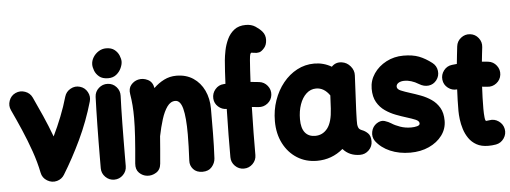

<svg xmlns="http://www.w3.org/2000/svg" viewBox="-57 -1032 3406 1282"><g transform="rotate(-5 1646.0 -391.5)"><path d="M54.7 -550.3Q85.9 -564.5 118.9 -552.7Q151.9 -541 166.5 -509.8Q194.3 -450.7 224.9 -381.6Q255.4 -312.5 282.7 -239.3Q313 -301.8 338.6 -366.5Q364.3 -431.2 383.3 -497.6Q393.1 -530.3 423.6 -547.1Q454.1 -564 486.8 -554.2Q519.5 -544.9 536.4 -514.2Q553.2 -483.4 543.5 -450.7Q506.3 -321.3 449.5 -201.4Q392.6 -81.5 328.6 22Q312 49.3 279.8 58.6Q245.1 67.9 213.4 48.8Q181.6 29.8 174.8 -5.9Q160.6 -77.1 134.3 -152.3Q107.9 -227.5 76.4 -300.5Q44.9 -373.5 14.2 -438.5Q-0.5 -469.7 11.5 -502.9Q23.4 -536.1 54.7 -550.3Z M581.1 -694.8Q581.1 -719.7 595 -742.7Q608.9 -765.6 632.1 -780.3Q655.3 -794.9 682.6 -794.9Q717.8 -794.9 738.8 -778.1Q759.8 -761.2 769 -738.5Q778.3 -715.8 778.3 -698.2Q778.3 -678.7 767.3 -654.3Q756.3 -629.9 734.4 -612.3Q712.4 -594.7 680.2 -594.7Q641.6 -594.7 620.1 -612.5Q598.6 -630.4 589.8 -653.8Q581.1 -677.2 581.1 -694.8ZM672.4 -557.6Q707 -556.2 730.2 -530.5Q753.4 -504.9 752 -470.2Q750.5 -437 749.3 -388.9Q748 -340.8 747.3 -286.1Q746.6 -231.4 746.1 -177.2Q745.6 -123 745.4 -76.7Q745.1 -30.3 745.1 0Q745.1 34.2 720.5 58.8Q695.8 83.5 661.1 83.5Q627 83.5 602.3 58.8Q577.6 34.2 577.6 0Q577.6 -31.2 577.9 -77.6Q578.1 -124 578.6 -178.5Q579.1 -232.9 580.1 -288.3Q581.1 -343.8 582.3 -393.1Q583.5 -442.4 585 -478Q586.4 -512.7 612.3 -535.9Q638.2 -559.1 672.4 -557.6Z M809.6 -11.7Q819.3 -116.2 824 -188.7Q828.6 -261.2 828.6 -315.9Q828.6 -361.8 825.7 -399.7Q822.8 -437.5 816.4 -476.1Q810.1 -514.2 829.6 -537.6Q849.1 -561 877.4 -567.9Q910.2 -575.7 942.4 -559.8Q974.6 -543.9 981.4 -502.4Q1013.2 -533.7 1051.3 -552.7Q1089.4 -571.8 1133.8 -571.8Q1199.2 -571.8 1246.6 -540.3Q1293.9 -508.8 1319.6 -454.6Q1345.2 -400.4 1345.2 -332.5Q1345.2 -252.9 1344.5 -167.5Q1343.8 -82 1339.4 0.5Q1337.4 31.7 1315.4 57.1Q1293.5 82.5 1253.4 82.5Q1212.4 82.5 1190.7 57.9Q1168.9 33.2 1170.9 1Q1173.3 -49.3 1174.8 -93.3Q1176.3 -137.2 1176.3 -174.8Q1176.3 -290 1161.4 -347.4Q1146.5 -404.8 1112.3 -404.8Q1080.6 -404.8 1057.9 -373.3Q1035.2 -341.8 1019 -290.3Q1002.9 -238.8 990.7 -178.2V-177.2Q987.8 -138.2 984.1 -93.3Q980.5 -48.3 975.6 3.9Q972.2 43.9 943.1 62Q914.1 80.1 882.3 76.7Q852.1 73.7 829.1 51.3Q806.2 28.8 809.6 -11.7Z M1366.7 -398.4Q1364.7 -433.1 1387.2 -459.7Q1409.7 -486.3 1443.8 -488.3Q1449.7 -488.8 1456.1 -489.3Q1458 -532.2 1460.4 -572Q1462.9 -611.8 1465.8 -646Q1468.3 -673.8 1475.8 -711.7Q1483.4 -749.5 1500.2 -785.6Q1517.1 -821.8 1547.4 -845.5Q1577.6 -869.1 1625.5 -869.1Q1662.6 -869.1 1689.2 -851.8Q1715.8 -834.5 1732.9 -814.5Q1753.4 -790.5 1752 -757.3Q1750.5 -724.1 1733.9 -705.1Q1714.8 -682.6 1699 -679Q1683.1 -675.3 1665 -678.7Q1654.3 -681.2 1647.9 -681.2Q1642.1 -681.2 1638.7 -671.6Q1635.3 -662.1 1632.8 -631.8Q1630.4 -601.1 1628.2 -564.5Q1626 -527.8 1624 -487.3Q1651.9 -484.9 1681.2 -481.4Q1715.3 -477.5 1737.1 -450.2Q1758.8 -422.9 1754.9 -388.7Q1751 -354.5 1723.4 -333Q1695.8 -311.5 1661.6 -315.4Q1639.2 -317.9 1618.2 -319.8Q1615.7 -231.4 1614.7 -147Q1613.8 -62.5 1613.8 2Q1613.8 36.1 1589.1 60.8Q1564.5 85.4 1529.8 85.4Q1495.6 85.4 1470.9 60.8Q1446.3 36.1 1446.3 2Q1446.3 -63 1447 -147.7Q1447.8 -232.4 1450.2 -321.3Q1418 -321.3 1393.3 -343.5Q1368.7 -365.7 1366.7 -398.4Z M2310.5 61.5Q2239.3 61.5 2196.3 12.2Q2120.6 76.2 2021 76.2Q1946.8 76.2 1888.4 39.6Q1830.1 2.9 1796.6 -62.3Q1763.2 -127.4 1763.2 -211.9Q1763.2 -285.6 1785.9 -350.8Q1808.6 -416 1848.9 -465.8Q1889.2 -515.6 1942.6 -543.9Q1996.1 -572.3 2058.1 -572.3Q2120.6 -572.3 2173.8 -541Q2201.2 -570.3 2242.2 -564.5Q2276.9 -559.6 2300.3 -531.5Q2323.7 -503.4 2321.8 -470.2L2310.5 -241.7Q2310.1 -228 2309.3 -208.3Q2308.6 -188.5 2308.3 -170.7Q2308.1 -152.8 2308.6 -143.6Q2309.6 -129.9 2314.9 -118.9Q2320.3 -107.9 2338.4 -101.1Q2358.4 -93.8 2376.5 -76.2Q2394.5 -58.6 2394.5 -22Q2394.5 12.2 2369.9 36.9Q2345.2 61.5 2310.5 61.5ZM2023.4 -90.8Q2073.7 -90.8 2105.7 -131.6Q2137.7 -172.4 2142.6 -263.7Q2142.6 -264.2 2142.6 -265.1L2147 -351.1Q2109.4 -405.3 2056.2 -405.3Q2019 -405.3 1990.7 -379.4Q1962.4 -353.5 1946.8 -309.1Q1931.2 -264.6 1931.2 -209.5Q1931.2 -150.4 1955.1 -120.6Q1979 -90.8 2023.4 -90.8Z M2860.4 -390.1Q2839.4 -363.3 2807.4 -359.4Q2775.4 -355.5 2743.7 -375Q2717.8 -391.1 2693.6 -398.2Q2669.4 -405.3 2649.4 -405.3Q2624 -405.3 2608.6 -395.8Q2593.3 -386.2 2593.3 -370.6Q2593.3 -353.5 2618.2 -343Q2643.1 -332.5 2679.2 -321.3Q2712.4 -311 2749.5 -297.1Q2786.6 -283.2 2819.1 -261Q2851.6 -238.8 2872.1 -203.9Q2892.6 -168.9 2892.6 -116.7Q2892.6 -62 2860.1 -18.3Q2827.6 25.4 2772 50.8Q2716.3 76.2 2646.5 76.2Q2571.8 76.2 2512 50.5Q2452.1 24.9 2416.5 -22.5Q2397.5 -50.8 2404.5 -85.2Q2411.6 -119.6 2439.9 -138.7Q2468.3 -157.2 2493.7 -149.2Q2519 -141.1 2536.1 -129.9Q2559.1 -114.7 2593 -102.8Q2627 -90.8 2666.5 -90.8Q2688.5 -90.8 2706.5 -95.7Q2724.6 -100.6 2724.6 -112.8Q2724.6 -129.4 2700.7 -139.4Q2676.8 -149.4 2641.6 -160.2Q2608.4 -170.4 2571 -184.6Q2533.7 -198.7 2500.5 -221.7Q2467.3 -244.6 2446.5 -280.8Q2425.8 -316.9 2425.8 -371.1Q2425.8 -426.3 2457 -472.2Q2488.3 -518.1 2540.8 -545.7Q2593.3 -573.2 2655.8 -573.2Q2717.3 -573.2 2759.8 -556.9Q2802.2 -540.5 2845.2 -507.3Q2872.6 -486.3 2877 -451.9Q2881.3 -417.5 2860.4 -390.1Z M3289.6 -389.6Q3285.2 -355.5 3257.6 -334.2Q3230 -313 3195.8 -317.4Q3179.2 -319.3 3161.6 -320.8Q3159.7 -284.2 3158.4 -247.3Q3157.2 -210.4 3157.2 -173.3Q3157.2 -140.6 3159.9 -115.7Q3162.6 -90.8 3168.9 -90.8Q3177.2 -90.8 3190.4 -93.3Q3224.1 -99.6 3252.7 -79.6Q3281.2 -59.6 3287.6 -26.4Q3293.9 7.3 3274.2 36.4Q3254.4 65.4 3220.7 71.8Q3207 74.2 3194.1 75.2Q3181.2 76.2 3168.9 76.2Q3122.1 76.2 3090.3 58.3Q3058.6 40.5 3038.8 11.7Q3019 -17.1 3008.5 -50.8Q2998 -84.5 2994.1 -116.7Q2990.2 -148.9 2990.2 -173.3Q2990.2 -209.5 2991.2 -245.6Q2992.2 -281.7 2994.1 -317.4Q2960.4 -313.5 2932.9 -334.7Q2905.3 -356 2901.4 -390.1Q2897.5 -424.3 2918.7 -451.9Q2939.9 -479.5 2974.1 -483.4Q2990.2 -485.4 3006.8 -486.8Q3009.8 -516.1 3012.9 -545.4Q3016.1 -574.7 3019.5 -603.5Q3023.4 -637.7 3050.8 -659.2Q3078.1 -680.7 3112.3 -676.8Q3146.5 -672.9 3168 -645.5Q3189.5 -618.2 3185.5 -584Q3182.6 -559.6 3179.9 -535.6Q3177.2 -511.7 3174.8 -487.3Q3196.8 -485.8 3217.3 -483.4Q3251.5 -479 3272.7 -451.4Q3293.9 -423.8 3289.6 -389.6Z"/></g></svg>

Font: Mikhak Black
Style: Regular
Weight: 900
Designer: Amin Abedi
Version: Version 3.3